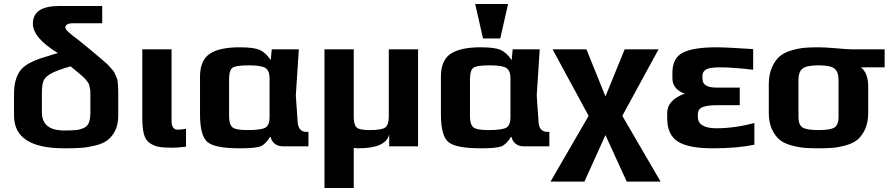

<svg xmlns="http://www.w3.org/2000/svg" viewBox="-20 -730 4434 958"><path d="M570 -270C570 -281.3 569.7 -291.3 569 -300C568.3 -308.7 567.7 -316.7 567 -324C566.3 -331.3 564.2 -338.7 560.5 -346C556.8 -353.3 554.2 -359.5 552.5 -364.5C550.8 -369.5 546.2 -376.2 538.5 -384.5C530.8 -392.8 525.2 -399.2 521.5 -403.5C517.8 -407.8 509.8 -415.2 497.5 -425.5L469.5 -449.5C463.2 -455.2 450.8 -465.5 432.5 -480.5L389 -516C382.3 -522 374 -528.7 364 -536C354 -543.3 346.2 -549.3 340.5 -554L323 -569C317 -574.3 312.7 -578.8 310 -582.5C307.3 -586.2 306 -589.3 306 -592C306 -606.7 319 -614 345 -614H490V-700H275C187.7 -700 144 -670.7 144 -612C144 -564.7 185.7 -515.7 269 -465C265.7 -464.3 260.7 -463 254 -461C224.7 -452.3 200.5 -444.8 181.5 -438.5C162.5 -432.2 144 -424.2 126 -414.5C108 -404.8 93.8 -393.7 83.5 -381C73.2 -368.3 65 -352 59 -332C53 -312 50 -288 50 -260V-153C50 -44.3 133.3 10 300 10C332.7 10 359.5 9.3 380.5 8C401.5 6.7 425.2 3 451.5 -3C477.8 -9 498.8 -17.7 514.5 -29C530.2 -40.3 543.3 -56.3 554 -77C564.7 -97.7 570 -123 570 -153ZM431 -170C431 -148.7 428.7 -131.7 424 -119C419.3 -106.3 410.7 -97.2 398 -91.5C385.3 -85.8 372.3 -82.3 359 -81C345.7 -79.7 326 -79 300 -79C226 -79 189 -109.3 189 -170V-264C189 -293.3 191.8 -314.5 197.5 -327.5C203.2 -340.5 215.5 -352.3 234.5 -363C253.5 -373.7 286 -385.7 332 -399L356.5 -379L377.5 -361.5C381.2 -358.5 386.5 -353.8 393.5 -347.5C400.5 -341.2 405 -336.7 407 -334C409 -331.3 412.2 -327.3 416.5 -322C420.8 -316.7 423.3 -312.2 424 -308.5C424.7 -304.8 425.8 -300 427.5 -294C429.2 -288 430.2 -281.8 430.5 -275.5C430.8 -269.2 431 -262 431 -254Z M908 2V-87C889.3 -84.3 875.7 -83 867 -83C846.3 -83 836 -97.7 836 -127V-484H690V-141C690 -107.7 692.7 -81 698 -61C703.3 -41 713 -26.2 727 -16.5C741 -6.8 755.8 -0.5 771.5 2.5C787.2 5.5 809.3 7 838 7C856.7 7 880 5.3 908 2Z M1325 -145C1325 -119 1318.3 -101.8 1305 -93.5C1291.7 -85.2 1261.3 -81 1214 -81C1174.7 -81 1149.7 -85.8 1139 -95.5C1128.3 -105.2 1123 -123.3 1123 -150V-335C1123 -363.7 1128.3 -382.3 1139 -391C1149.7 -399.7 1177.3 -404 1222 -404C1264.7 -404 1292.5 -399.3 1305.5 -390C1318.5 -380.7 1325 -364 1325 -340ZM1331 -46C1333 -33.3 1339.3 -22.5 1350 -13.5C1360.7 -4.5 1374 0 1390 0H1519V-72H1509C1481.7 -72 1467 -89 1465 -123L1456 -254L1471 -484H1336L1331 -430C1314.3 -454.7 1296.3 -471.5 1277 -480.5C1257.7 -489.5 1224 -494 1176 -494C1108.7 -494 1058.8 -483.2 1026.5 -461.5C994.2 -439.8 978 -402 978 -348V-159C978 -87.7 990.5 -41.7 1015.5 -21C1040.5 -0.3 1094.3 10 1177 10C1228.3 10 1262.3 6.8 1279 0.5C1295.7 -5.8 1311.7 -21.3 1327 -46Z M2066 0V-484H1920V-149C1920 -121.7 1914.3 -103.5 1903 -94.5C1891.7 -85.5 1865 -81 1823 -81C1789 -81 1767.5 -85.7 1758.5 -95C1749.5 -104.3 1745 -122.3 1745 -149V-484H1599V208H1745V8C1754.3 9.3 1761.7 10 1767 10C1859 10 1910.7 -13 1922 -59V0Z M2527 -145C2527 -119 2520.3 -101.8 2507 -93.5C2493.7 -85.2 2463.3 -81 2416 -81C2376.7 -81 2351.7 -85.8 2341 -95.5C2330.3 -105.2 2325 -123.3 2325 -150V-335C2325 -363.7 2330.3 -382.3 2341 -391C2351.7 -399.7 2379.3 -404 2424 -404C2466.7 -404 2494.5 -399.3 2507.5 -390C2520.5 -380.7 2527 -364 2527 -340ZM2533 -46C2535 -33.3 2541.3 -22.5 2552 -13.5C2562.7 -4.5 2576 0 2592 0H2721V-72H2711C2683.7 -72 2669 -89 2667 -123L2658 -254L2673 -484H2538L2533 -430C2516.3 -454.7 2498.3 -471.5 2479 -480.5C2459.7 -489.5 2426 -494 2378 -494C2310.7 -494 2260.8 -483.2 2228.5 -461.5C2196.2 -439.8 2180 -402 2180 -348V-159C2180 -87.7 2192.5 -41.7 2217.5 -21C2242.5 -0.3 2296.3 10 2379 10C2430.3 10 2464.3 6.8 2481 0.5C2497.7 -5.8 2513.7 -21.3 2529 -46ZM2476 -538 2515 -710H2351L2390 -538Z M3276 176 3085 -152 3266 -484H3097L3001 -249L2906 -484H2737L2917 -152L2727 176H2896L3001 -56L3107 176Z M3309 -141C3309 -85 3326.8 -45.8 3362.5 -23.5C3398.2 -1.2 3456 10 3536 10C3618 10 3687.3 4 3744 -8V-116C3678 -98.7 3615 -90 3555 -90C3493 -90 3462 -109 3462 -147V-160C3462 -177.3 3469.8 -189.2 3485.5 -195.5C3501.2 -201.8 3523.7 -205 3553 -205H3671V-293H3553C3507.7 -293 3485 -307.7 3485 -337V-353C3485 -365.7 3490.8 -375.7 3502.5 -383C3514.2 -390.3 3537.3 -394 3572 -394C3615.3 -394 3670.7 -390 3738 -382V-485C3646.7 -491 3586 -494 3556 -494C3478.7 -494 3422.5 -485.2 3387.5 -467.5C3352.5 -449.8 3335 -416.3 3335 -367V-340C3335 -319.3 3341.2 -302.5 3353.5 -289.5C3365.8 -276.5 3380.3 -267.7 3397 -263C3338.3 -241.7 3309 -209.3 3309 -166Z M4394 -394V-484H4227C4215.7 -484 4191 -485.7 4153 -489C4115 -492.3 4085.3 -494 4064 -494C4036.7 -494 4013.3 -493.2 3994 -491.5C3974.7 -489.8 3953 -485.5 3929 -478.5C3905 -471.5 3885.5 -461.7 3870.5 -449C3855.5 -436.3 3842.7 -418.2 3832 -394.5C3821.3 -370.8 3816 -342.3 3816 -309V-166C3816 -134.7 3821.2 -107.8 3831.5 -85.5C3841.8 -63.2 3854.3 -45.8 3869 -33.5C3883.7 -21.2 3903 -11.7 3927 -5C3951 1.7 3972.8 5.8 3992.5 7.5C4012.2 9.2 4036 10 4064 10C4092 10 4115.8 9.2 4135.5 7.5C4155.2 5.8 4177 1.7 4201 -5C4225 -11.7 4244.3 -21.2 4259 -33.5C4273.7 -45.8 4286.2 -63.2 4296.5 -85.5C4306.8 -107.8 4312 -134.7 4312 -166V-299C4312 -342.3 4300 -374 4276 -394ZM4164 -146C4164 -120.7 4157.5 -103.5 4144.5 -94.5C4131.5 -85.5 4104.7 -81 4064 -81C4023.3 -81 3996.5 -85.5 3983.5 -94.5C3970.5 -103.5 3964 -120.7 3964 -146V-332C3964 -358 3970.7 -376.5 3984 -387.5C3997.3 -398.5 4024 -404 4064 -404C4104 -404 4130.7 -398.5 4144 -387.5C4157.3 -376.5 4164 -358 4164 -332Z"/></svg>

Font: Play
Style: Bold
Weight: 700
Designer: Jonas Hecksher
Foundry: Jonas Hecksher, Playtypeª, e-types AS
Version: Version 1.002